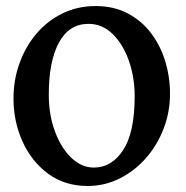

<svg xmlns="http://www.w3.org/2000/svg" viewBox="-20 -599 613 632"><path d="M269 13.2Q192.9 13.2 138.2 -27.3Q83.5 -67.9 54 -133.5Q24.4 -199.2 24.4 -274.9Q24.4 -335.9 44.2 -390.9Q64 -445.8 100.1 -488.3Q136.2 -530.8 185.8 -554.9Q235.4 -579.1 294.9 -579.1Q354.5 -579.1 400.4 -554.9Q446.3 -530.8 477.3 -489.7Q508.3 -448.7 523.9 -397.2Q539.6 -345.7 539.6 -290.5Q539.6 -229.5 518.3 -174.8Q497.1 -120.1 459.5 -77.6Q421.9 -35.2 372.8 -11Q323.7 13.2 269 13.2ZM289.1 -47.4Q347.7 -47.4 385.5 -105.2Q423.3 -163.1 423.3 -282.2Q423.3 -344.2 404.3 -398.7Q385.3 -453.1 351.1 -486.8Q316.9 -520.5 271.5 -520.5Q207.5 -520.5 174.1 -459Q140.6 -397.5 140.6 -287.6Q140.6 -220.7 160.9 -166.3Q181.2 -111.8 214.8 -79.6Q248.5 -47.4 289.1 -47.4Z"/></svg>

Font: Dai Banna SIL SemiBold
Style: Regular
Weight: 600
Designer: Victor Gaultney
Foundry: SIL International
Version: Version 4.000